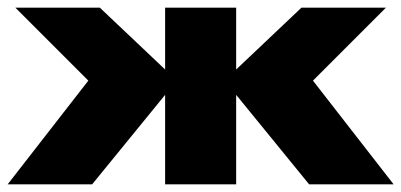

<svg xmlns="http://www.w3.org/2000/svg" viewBox="-20 -480 1045 500"><path d="M240 -460 410 -299V-460H595V-299L765 -460H985L795 -270L1005 0H785L595 -233V0H410V-233L220 0H0L210 -270L20 -460Z"/></svg>

Font: Jost* Black
Style: Regular
Weight: 900
Version: Version 3.7